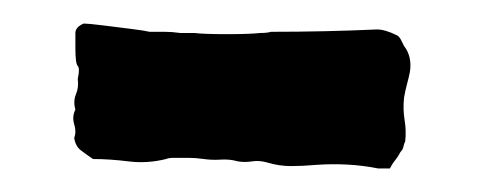

<svg xmlns="http://www.w3.org/2000/svg" viewBox="-20 -375 410 163"><path d="M328 -314Q327 -309 325.5 -303.5Q324 -298 323 -292Q322 -282 323.5 -273Q325 -264 324 -255Q323 -253 322.5 -250.5Q322 -248 320 -246Q318 -242 315.5 -239Q313 -236 311 -232H301Q276 -237 248 -235Q237 -234 227 -234Q217 -234 207 -237Q200 -239 194 -238Q188 -237 182 -238Q175 -240 167.5 -239.5Q160 -239 153 -240Q146 -241 140 -241Q134 -241 128 -241Q123 -241 121 -240Q105 -236 89 -238Q73 -240 59 -240Q53 -244 48.5 -247.5Q44 -251 43 -258Q45 -263 43 -269.5Q41 -276 44 -282Q42 -289 44.5 -295Q47 -301 46 -308Q48 -317 46 -319Q44 -321 44 -334Q44 -342 44 -347Q44 -352 51 -355Q55 -355 67 -353.5Q79 -352 91 -350.5Q103 -349 107 -348Q114 -348 120 -348Q126 -348 133 -347H145Q153 -346 172.5 -346Q192 -346 201 -347Q207 -347 210 -348Q233 -348 255.5 -348.5Q278 -349 300 -350Q307 -350 317 -345Q319 -344 320.5 -341Q322 -338 323 -336Q330 -327 328 -314Z"/></svg>

Font: Darumadrop One
Style: Regular
Weight: 400
Version: Version 1.000